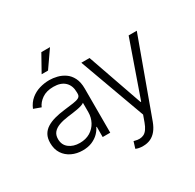

<svg xmlns="http://www.w3.org/2000/svg" viewBox="-200 -976 1418 1397"><g transform="rotate(-30 509.5 -277.0)"><path d="M220.2 12.2Q170.9 12.2 129.9 -7.1Q88.9 -26.4 64.7 -63.2Q40.5 -100.1 40.5 -152.8Q40.5 -193.4 55.7 -220.7Q70.8 -248 99.1 -265.9Q127.4 -283.7 165.8 -294.2Q204.1 -304.7 250.5 -310.1Q296.4 -315.9 328.1 -320.1Q359.9 -324.2 376.5 -333.5Q393.1 -342.8 393.1 -363.3V-376Q393.1 -432.1 359.9 -464.1Q326.7 -496.1 264.6 -496.1Q205.6 -496.1 168.5 -470.2Q131.3 -444.3 116.7 -409.2L56.2 -431.2Q74.7 -475.6 107.4 -502.4Q140.1 -529.3 180.7 -541.3Q221.2 -553.2 262.7 -553.2Q293.9 -553.2 327.6 -544.9Q361.3 -536.6 390.6 -516.6Q419.9 -496.6 438.2 -460.7Q456.5 -424.8 456.5 -370.1V0H393.1V-86.4H389.2Q378.4 -62.5 356 -39.8Q333.5 -17.1 299.8 -2.4Q266.1 12.2 220.2 12.2ZM229 -45.4Q279.3 -45.4 316.2 -67.6Q353 -89.8 373 -127.4Q393.1 -165 393.1 -209.5V-288.1Q385.7 -281.2 369.4 -275.9Q353 -270.5 331.8 -266.6Q310.5 -262.7 288.8 -259.8Q267.1 -256.8 250.5 -254.9Q204.6 -249 171.6 -236.8Q138.7 -224.6 121.3 -203.6Q104 -182.6 104 -149.4Q104 -100.1 139.4 -72.8Q174.8 -45.4 229 -45.4ZM236.8 -617.7 315.4 -758.3H388.2L290.5 -617.7Z M616.7 204.1Q598.1 204.6 581.8 201.2Q565.4 197.8 555.7 192.9L572.8 137.7L580.1 139.6Q625 152.8 656.5 136.5Q688 120.1 709.5 61L729.5 5.4L528.8 -545.9H597.7L759.3 -83H764.2L926.3 -545.9H994.6L764.2 85.9Q749.5 125.5 728.3 151.9Q707 178.2 679.2 191.2Q651.4 204.1 616.7 204.1Z"/></g></svg>

Font: Inter Tight Light
Style: Regular
Weight: 300
Designer: Rasmus Andersson
Foundry: rsms
Version: Version 3.004